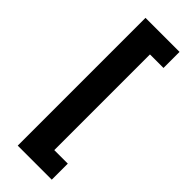

<svg xmlns="http://www.w3.org/2000/svg" viewBox="-294 -801 965 965"><g transform="rotate(45 188.5 -318.0)"><path d="M86.3 136.2V-772H328.3V-657.9H232.2V22.2H328.3V136.2Z"/></g></svg>

Font: GitLab Sans
Style: Regular
Weight: 400
Designer: Rasmus Andersson
Foundry: Modifications by GitLab B.V., manufactured by rsms
Version: Version 4.000;git-c8fb6b7